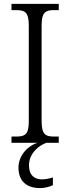

<svg xmlns="http://www.w3.org/2000/svg" viewBox="-20 -734 362 987"><path d="M39 0H174C124 14 75 65 75 127C75 198 117 233 187 233C207 233 233 227 252 218V178C229 185 213 188 195 188C158 188 129 168 129 116C129 53 181 13 219 0H282V-32H259C214 -32 194 -42 194 -111V-603C194 -672 214 -682 259 -682H282V-714H39V-682H63C108 -682 128 -672 128 -603V-110C128 -42 108 -32 63 -32H39Z"/></svg>

Font: Noto Serif Bengali SemiCondensed Light
Style: Regular
Weight: 300
Width: 4
Designer: Juan Bruce, Universal Thirst, Indian Type Foundry and the Monotype Design Team.
Foundry: Monotype Imaging Inc.
Version: Version 2.003